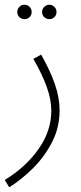

<svg xmlns="http://www.w3.org/2000/svg" viewBox="-33 -562 344 812"><path d="M6 230 -13 199Q75 146 129.5 69Q184 -8 184 -94Q184 -141 164.5 -195Q145 -249 108 -313L141 -331Q180 -262 199.5 -205Q219 -148 219 -95Q219 -23 187.5 38.5Q156 100 107.5 148.5Q59 197 6 230ZM176 -481Q163 -481 154 -489.5Q145 -498 145 -511Q145 -524 154 -533Q163 -542 176 -542Q188 -542 197 -533Q206 -524 206 -511Q206 -498 197 -489.5Q188 -481 176 -481ZM71 -481Q58 -481 49 -489.5Q40 -498 40 -511Q40 -524 49 -533Q58 -542 71 -542Q83 -542 92 -533Q101 -524 101 -511Q101 -498 92 -489.5Q83 -481 71 -481Z"/></svg>

Font: Noto Sans Arabic Cond ExtLt
Style: Regular
Weight: 200
Width: 3
Designer: Monotype Design Team, Nadine Chahine, Nizar Qandah and Khaled Hosny
Foundry: Monotype Imaging Inc.
Version: Version 2.012; ttfautohint (v1.8.4.7-5d5b)